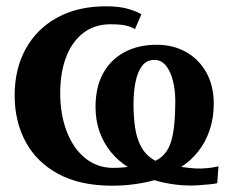

<svg xmlns="http://www.w3.org/2000/svg" viewBox="-20 -578 725 609"><path d="M335.5 11Q234.5 11 165.5 -26Q96.5 -63 61.5 -127.8Q26.5 -192.5 26.5 -275.5Q26.5 -360 62 -423.8Q97.5 -487.5 162.5 -522.8Q227.5 -558 316 -558Q360.5 -558 388.5 -549.2Q416.5 -540.5 428.5 -532.5L408 -485.5Q396 -493 379.2 -497Q362.5 -501 330.5 -501Q280 -501 244.2 -473.5Q208.5 -446 189.8 -397Q171 -348 171 -282.5Q171 -214.5 191.8 -160.8Q212.5 -107 250.5 -76.2Q288.5 -45.5 339.5 -45.5Q349 -45.5 357.2 -46Q365.5 -46.5 372.5 -47Q379.5 -47.5 385.5 -48.5Q355 -67.5 332 -95.5Q309 -123.5 296 -159.5Q283 -195.5 283 -239.5Q283 -301.5 307.2 -345.5Q331.5 -389.5 375.2 -412.8Q419 -436 476.5 -436Q529.5 -436 570.2 -413Q611 -390 634.5 -348Q658 -306 658 -249Q658 -204.5 645.2 -166.2Q632.5 -128 609.2 -98.2Q586 -68.5 554.5 -48.5Q568 -47 584.2 -45Q600.5 -43 618 -43.5Q635 -44 650 -46.2Q665 -48.5 673 -50.5L669 3Q662 5 646.5 6.5Q631 8 614.2 9.2Q597.5 10.5 586 10.5Q555.5 10.5 526 6Q496.5 1.5 469.5 -6.5Q441.5 1.5 407 6.2Q372.5 11 335.5 11ZM473 -68Q509 -85 522.5 -128.5Q536 -172 536 -257Q536 -293 528.2 -323Q520.5 -353 505.8 -370.5Q491 -388 470 -388Q445 -388 430.5 -368.8Q416 -349.5 409.8 -317.5Q403.5 -285.5 403.5 -247Q403.5 -204 409.2 -169Q415 -134 430 -108.5Q445 -83 473 -68Z"/></svg>

Font: Merriweather 48pt
Style: Bold
Weight: 700
Version: Version 2.100